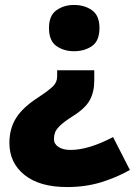

<svg xmlns="http://www.w3.org/2000/svg" viewBox="-20 -583 545 776"><path d="M382 -470Q382 -418 352 -397Q322 -376 279 -376Q238 -376 208 -397Q178 -418 178 -470Q178 -520 208 -541.5Q238 -563 279 -563Q322 -563 352 -541.5Q382 -520 382 -470ZM361 -257Q361 -212 343 -178.5Q325 -145 272 -112Q239 -91 223 -75.5Q207 -60 202.5 -47.5Q198 -35 198 -21Q198 -1 216.5 11Q235 23 265 23Q338 23 437 -29L505 104Q450 135 387.5 154Q325 173 251 173Q140 173 79 124Q18 75 18 -5Q18 -63 45 -106Q72 -149 134 -189Q178 -218 194.5 -234.5Q211 -251 211 -274V-299H361Z"/></svg>

Font: Noto Sans Black
Style: Regular
Weight: 900
Designer: Monotype Design Team
Foundry: Monotype Imaging Inc.
Version: Version 2.007